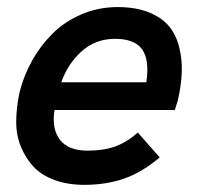

<svg xmlns="http://www.w3.org/2000/svg" viewBox="-20 -514 557 540"><path d="M217.3 5.9Q169.9 5.9 133.1 -7.8Q96.2 -21.5 74 -45.4Q51.8 -69.3 38.6 -101.8Q25.4 -134.3 25.6 -172.1Q25.9 -210 34.2 -251Q45.4 -298.3 69.1 -341.3Q92.8 -384.3 127 -418.7Q161.1 -453.1 209 -473.6Q256.8 -494.1 311 -494.1Q362.3 -494.1 398.9 -479.2Q435.5 -464.4 455.6 -439.9Q475.6 -415.5 484.1 -380.9Q492.7 -346.2 491.2 -309.6Q489.7 -272.9 480 -231L471.7 -204.6H133.3Q125 -151.9 148.4 -121.1Q171.9 -90.3 226.6 -90.3Q270.5 -90.3 303.2 -101.8Q335.9 -113.3 367.7 -141.1L429.2 -71.3Q378.9 -28.8 328.4 -11.5Q277.8 5.9 217.3 5.9ZM152.3 -282.7H391.6Q400.9 -345.2 379.9 -375Q358.9 -404.8 303.2 -404.8Q249.5 -404.8 210.4 -370.4Q171.4 -335.9 152.3 -282.7Z"/></svg>

Font: HK Grotesk SemiBold Italic
Style: Regular
Weight: 600
Italic angle: -13°
Designer: Alfredo Marco Pradil and Stefan Peev
Foundry: Hanken Design Co.
Version: Version 1.000;PS 001.000;hotconv 1.0.88;makeotf.lib2.5.64775